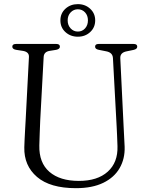

<svg xmlns="http://www.w3.org/2000/svg" viewBox="-20 -918 736 952"><path d="M558.5 -289 540 -630Q538.5 -657.5 507 -663.5L469.5 -671Q451.5 -674.5 451.5 -686.5Q451.5 -700 468.5 -700H643Q660.5 -700 660.5 -686.5Q660.5 -674.5 642 -670.5L608 -663.5Q574.5 -657 576.5 -628.5L593 -289.5Q594 -264.5 595.5 -240.2Q597 -216 598 -190.5Q600 -131 573.2 -84.5Q546.5 -38 492 -11.5Q437.5 15 356.5 15Q228.5 15 163.5 -40.8Q98.5 -96.5 100.5 -187.5Q101 -203 102 -226.8Q103 -250.5 104.5 -275.2Q106 -300 107 -319L123.5 -635Q125 -660 95 -665.5L59.5 -671Q41 -674.5 41 -686.5Q41 -700 59 -700H259.5Q277 -700 277 -686.5Q277 -675 259 -671L224.5 -665.5Q198 -660.5 196.5 -636L179.5 -322Q177.5 -284 176.8 -253.2Q176 -222.5 175 -197Q173 -111 225 -66Q277 -21 371 -21Q463.5 -21 514.2 -66.8Q565 -112.5 562.5 -193Q561.5 -224.5 560.5 -247Q559.5 -269.5 558.5 -289ZM366 -736Q329.5 -736 304.5 -758.8Q279.5 -781.5 279.5 -817Q279.5 -852 304.5 -874.8Q329.5 -897.5 366 -897.5Q402.5 -897.5 427.2 -874.5Q452 -851.5 452 -817Q452 -782 427.2 -759Q402.5 -736 366 -736ZM366 -872Q345 -872 330.2 -856.5Q315.5 -841 315.5 -817Q315.5 -793 330.2 -777.2Q345 -761.5 366 -761.5Q387.5 -761.5 401.8 -777.2Q416 -793 416 -817Q416 -841 401.8 -856.5Q387.5 -872 366 -872Z"/></svg>

Font: Fraunces 72pt Soft Light
Style: Regular
Weight: 300
Version: Version 1.000;[b76b70a41]